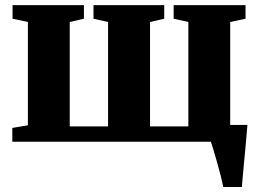

<svg xmlns="http://www.w3.org/2000/svg" viewBox="-20 -564 1034 764"><path d="M868.5 180Q865.5 164.5 859 138.5Q852.5 112.5 844.5 84.2Q836.5 56 829.5 32.8Q822.5 9.5 819 -0.5L788 -67H964.5Q963.5 -53 961.2 -27.5Q959 -2 956.2 28.5Q953.5 59 950.5 89Q947.5 119 945.5 143.5Q943.5 168 942.5 180ZM29 0V-55L91 -65.5V-476.5L30 -489.5V-543.5H314V-489.5L257.5 -476.5V-61H410V-476.5L352 -489.5V-543.5H633.5V-489.5L577 -476.5V-61H729.5V-476.5L671 -489.5V-543.5H957V-489.5L896 -476.5V-65.5L958 -55V0Z"/></svg>

Font: Merriweather 48pt Black
Style: Regular
Weight: 900
Version: Version 2.100